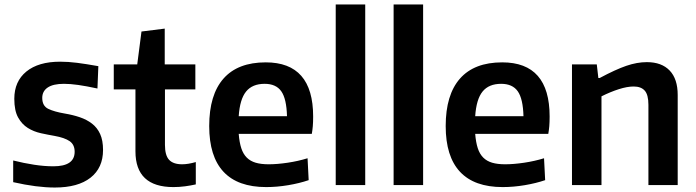

<svg xmlns="http://www.w3.org/2000/svg" viewBox="-20 -828 3112 859"><path d="M225 11Q145 11 39 -13V-110Q87 -98 132.5 -91Q178 -84 219 -84Q314 -84 314 -149Q314 -181 291.5 -196.5Q269 -212 224 -220Q195 -225 163 -232Q131 -239 104.5 -255.5Q78 -272 61 -302.5Q44 -333 44 -386Q44 -464 98 -508Q152 -552 249 -552Q285 -552 324.5 -547Q364 -542 420 -532L416 -432Q365 -443 329.5 -448Q294 -453 266 -453Q218 -453 193.5 -436.5Q169 -420 169 -390Q169 -354 196 -341Q223 -328 270 -320Q306 -314 337 -303.5Q368 -293 391.5 -275Q415 -257 428 -228.5Q441 -200 441 -157Q441 -77 385 -33Q329 11 225 11Z M756 9Q586 9 586 -151V-428H489V-540H594L613 -687L717 -700V-540H854V-428H718V-180Q718 -133 736.5 -113Q755 -93 795 -93Q808 -93 823.5 -95.5Q839 -98 856 -103V-3Q834 2 808 5.5Q782 9 756 9Z M1171 9Q1044 9 980 -59.5Q916 -128 916 -264Q916 -404 980 -476.5Q1044 -549 1169 -549Q1381 -549 1381 -307Q1381 -281 1379.5 -263.5Q1378 -246 1375 -229H1048Q1051 -191 1059.5 -165Q1068 -139 1084 -123Q1100 -107 1124 -100Q1148 -93 1182 -93Q1220 -93 1267 -100Q1314 -107 1356 -120L1361 -22Q1320 -8 1269.5 0.5Q1219 9 1171 9ZM1164 -453Q1109 -453 1081 -418.5Q1053 -384 1048 -308H1264Q1262 -386 1238.5 -419.5Q1215 -453 1164 -453Z M1482 -808H1614V0H1482Z M1741 -808H1873V0H1741Z M2229 9Q2102 9 2038 -59.5Q1974 -128 1974 -264Q1974 -404 2038 -476.5Q2102 -549 2227 -549Q2439 -549 2439 -307Q2439 -281 2437.5 -263.5Q2436 -246 2433 -229H2106Q2109 -191 2117.5 -165Q2126 -139 2142 -123Q2158 -107 2182 -100Q2206 -93 2240 -93Q2278 -93 2325 -100Q2372 -107 2414 -120L2419 -22Q2378 -8 2327.5 0.5Q2277 9 2229 9ZM2222 -453Q2167 -453 2139 -418.5Q2111 -384 2106 -308H2322Q2320 -386 2296.5 -419.5Q2273 -453 2222 -453Z M2539 -540H2650L2657 -479H2663Q2734 -517 2782 -533.5Q2830 -550 2874 -550Q2940 -550 2976 -512.5Q3012 -475 3012 -403V0H2881V-359Q2881 -404 2864.5 -422.5Q2848 -441 2815 -441Q2786 -441 2748.5 -429Q2711 -417 2671 -397V0H2539Z"/></svg>

Font: Encode Sans Narrow
Style: SemiBold
Weight: 600
Designer: Pablo Impallari, Andres Torresi
Foundry: Pablo Impallari, Andres Torresi
Version: Version 1.000; ttfautohint (v1.00) -l 8 -r 50 -G 200 -x 14 -